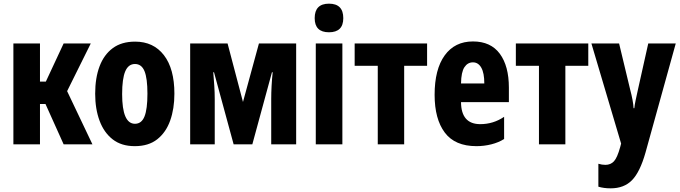

<svg xmlns="http://www.w3.org/2000/svg" viewBox="-20 -787 3708 1047"><path d="M53 0V-550H198V-342H230L327 -550H475L346 -290L484 0H327L228 -220H198V0Z M715 10Q642 10 594.5 -27Q547 -64 523 -128.5Q499 -193 499 -276Q499 -362 523 -425.5Q547 -489 595 -524.5Q643 -560 717 -560Q817 -560 874 -486Q931 -412 931 -276Q931 -194 908 -129.5Q885 -65 837.5 -27.5Q790 10 715 10ZM716 -112Q752 -112 768 -152Q784 -192 784 -276Q784 -360 768 -399Q752 -438 716 -438Q680 -438 663 -398Q646 -358 646 -274Q646 -112 716 -112Z M1017 0V-550H1221L1305 -231L1392 -550H1595V0H1459V-247Q1459 -280 1461 -318Q1463 -356 1467 -393H1463L1356 0H1254L1147 -393H1143Q1146 -356 1148.5 -319.5Q1151 -283 1151 -247V0Z M1774 -611Q1696 -611 1696 -688Q1696 -767 1774 -767Q1852 -767 1852 -688Q1852 -611 1774 -611ZM1702 0V-550H1847V0Z M2040 0V-428H1914V-550H2309V-428H2184V0Z M2578 10Q2461 10 2405.5 -64Q2350 -138 2350 -270Q2350 -409 2405 -485Q2460 -561 2559 -561Q2656 -561 2705.5 -494Q2755 -427 2755 -309V-230H2494Q2495 -110 2599 -110Q2670 -110 2729 -150V-29Q2699 -10 2659.5 0Q2620 10 2578 10ZM2494 -332H2621Q2621 -389 2604.5 -418Q2588 -447 2559 -447Q2530 -447 2512.5 -420.5Q2495 -394 2494 -332Z M2919 0V-428H2793V-550H3188V-428H3063V0Z M3310 240Q3272 240 3243 231V106Q3263 112 3281 112Q3310 112 3328 92.5Q3346 73 3362 15L3367 -4L3205 -550H3356L3417 -296Q3424 -270 3429 -243.5Q3434 -217 3435 -197H3439Q3441 -216 3446 -239.5Q3451 -263 3458 -295L3515 -550H3665L3500 45Q3470 151 3426.5 195.5Q3383 240 3310 240Z"/></svg>

Font: Noto Sans ExtraCondensed ExtraBold
Style: Regular
Weight: 800
Width: 2
Designer: Monotype Design Team
Foundry: Monotype Imaging Inc.
Version: Version 2.013; ttfautohint (v1.8.4.7-5d5b)